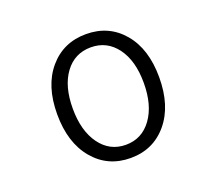

<svg xmlns="http://www.w3.org/2000/svg" viewBox="-125 -921 1251 1107"><g transform="rotate(-20 500.0 -367.0)"><path d="M186.5 -369.1Q186.5 -543 273.4 -645Q360.4 -747.1 500 -747.1Q639.6 -747.1 726.1 -645Q812.5 -543 812.5 -369.1Q812.5 -194.3 726.1 -90.8Q639.6 12.7 500 12.7Q360.4 12.7 273.4 -90.8Q186.5 -194.3 186.5 -369.1ZM500 -666Q400.4 -666 341.3 -585.9Q282.2 -505.9 282.2 -369.1Q282.2 -232.4 341.8 -150.4Q401.4 -68.4 500 -68.4Q598.6 -68.4 658.2 -150.4Q717.8 -232.4 717.8 -369.1Q717.8 -505.9 658.2 -585.9Q598.6 -666 500 -666Z"/></g></svg>

Font: GenEi Gothic M Regular
Style: Regular
Weight: 400
Designer: o_tamon (Modified); [Source Han Sans]
Ryoko NISHIZUKA  (kana & ideographs); Paul D. Hunt (Latin, Greek & Cyrillic); Wenl
Version: Version 1.1a;Original Version 1.004